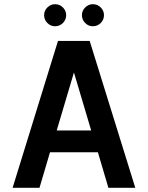

<svg xmlns="http://www.w3.org/2000/svg" viewBox="-20 -895 704 914"><path d="M40 -1 256 -700H407L624 -1H496L446 -170H218L168 -1ZM332 -550 250 -274H414ZM242 -770Q221 -770 205.5 -785.5Q190 -801 190 -823Q190 -844 205.5 -859.5Q221 -875 242 -875Q264 -875 279.5 -859.5Q295 -844 295 -823Q295 -801 279.5 -785.5Q264 -770 242 -770ZM422 -770Q401 -770 385.5 -785.5Q370 -801 370 -823Q370 -844 385.5 -859.5Q401 -875 422 -875Q444 -875 459.5 -859.5Q475 -844 475 -823Q475 -801 459.5 -785.5Q444 -770 422 -770Z"/></svg>

Font: Kulim Park
Style: Bold
Weight: 700
Designer: Noponies / Dale Sattler
Foundry: Noponies
Version: Version 1.000; ttfautohint (v1.8.3)